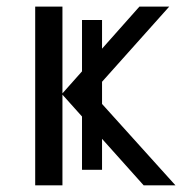

<svg xmlns="http://www.w3.org/2000/svg" viewBox="-20 -555 557 575"><path d="M285.6 -495.1V-409.2L397.5 -535.2H486.8L285.6 -310.1V-243.7L505.4 0H410.2L285.6 -139.2V-46.4H225.6V-206.1L167 -271.5V0H85.4V-535.2H167V-275.4L225.6 -341.3V-495.1Z"/></svg>

Font: Open Sans
Style: Regular
Weight: 400
Designer: Monotype Design Team
Foundry: Monotype Imaging Inc.
Version: Version 3.000; ttfautohint (v1.8.4)